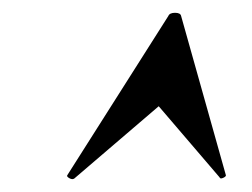

<svg xmlns="http://www.w3.org/2000/svg" viewBox="-20 -654 393 300"><path d="M96 -375Q93 -373 88.5 -375.5Q84 -378 85 -380L243 -629Q245 -634 253.5 -634Q262 -634 263 -629L333 -380Q333 -378 328.5 -376Q324 -374 323 -377L228 -488Z"/></svg>

Font: Cormorant Infant Light
Style: Bold Italic
Weight: 700
Italic angle: -10°
Version: Version 4.001